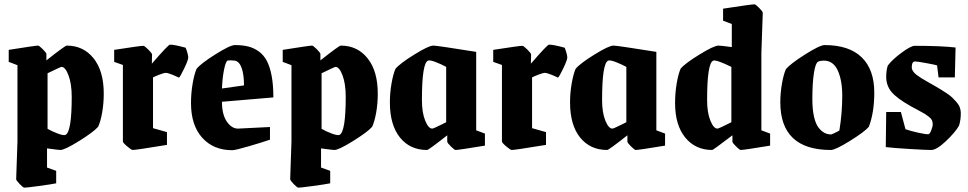

<svg xmlns="http://www.w3.org/2000/svg" viewBox="-20 -677 4443 881"><path d="M91.8 184.1Q86.4 184.1 70.3 167.5Q54.2 150.9 54.2 145L60.1 -27.8V-377.9L20 -393.1V-448.2Q143.1 -467.8 154.8 -467.8Q159.7 -467.8 176.3 -451.2Q192.9 -434.6 192.9 -429.2V-399.9Q278.8 -467.8 286.1 -467.8Q362.8 -467.8 409.4 -409.4Q456.1 -351.1 456.1 -247.1Q456.1 -202.1 448.7 -160.4Q441.4 -118.7 430.2 -95.2Q410.6 -72.3 343.8 -30.5Q276.9 11.2 256.8 11.2Q250 11.2 195.8 3.9V91.8L237.8 106.9V164.1Q214.8 168.9 158.2 176.5Q101.6 184.1 91.8 184.1ZM280.8 -58.1Q309.1 -72.8 309.1 -232.9Q309.1 -292 294.4 -331.1Q279.8 -370.1 262.2 -370.1Q258.3 -370.1 198.2 -340.8V-85.9Q220.2 -73.2 246.3 -63.7Q272.5 -54.2 280.8 -58.1Z M588.9 11.2Q583 11.2 563.5 -5.4Q543.9 -22 543.9 -27.8V-378.9L503.9 -393.1V-448.2Q623.5 -466.8 637.7 -466.8Q643.1 -466.8 660.4 -449.7Q677.7 -432.6 677.7 -426.8L676.8 -384.8Q752.4 -472.2 759.8 -472.2Q780.8 -472.2 832 -458Q843.8 -426.8 843.8 -413.1Q843.8 -401.4 824.7 -361.8Q805.7 -322.3 800.8 -320.8L791.5 -325.2Q781.7 -329.6 773.9 -333Q766.1 -336.4 755.9 -339.6Q745.6 -342.8 739.7 -342.8Q733.9 -342.8 713.4 -335.2Q692.9 -327.6 682.1 -321.8V-88.9L746.1 -70.8V-12.2Q604 11.2 588.9 11.2Z M1045.4 12.2Q959.5 12.2 908 -44.9Q856.4 -102.1 856.4 -204.1Q856.4 -250 864 -293.7Q871.6 -337.4 881.8 -360.8Q900.9 -385.3 968.5 -427.7Q1036.1 -470.2 1057.6 -470.2Q1092.8 -470.2 1119.1 -463.6Q1145.5 -457 1168 -440.7Q1190.4 -424.3 1204.6 -397.2Q1218.8 -370.1 1226.6 -328.4Q1234.4 -286.6 1234.4 -230L998.5 -210Q998.5 -151.4 1020.8 -119.1Q1043 -86.9 1071.8 -86.9L1218.8 -94.2V-36.1Q1180.2 -22.9 1120.1 -5.4Q1060.1 12.2 1045.4 12.2ZM998.5 -271 1099.6 -285.2Q1099.6 -334.5 1088.9 -365Q1078.1 -395.5 1056.6 -398.9Q1035.2 -401.4 1024.4 -398.9Q1016.1 -396 1008.3 -358.6Q1000.5 -321.3 998.5 -271Z M1349.1 184.1Q1343.8 184.1 1327.6 167.5Q1311.5 150.9 1311.5 145L1317.4 -27.8V-377.9L1277.3 -393.1V-448.2Q1400.4 -467.8 1412.1 -467.8Q1417 -467.8 1433.6 -451.2Q1450.2 -434.6 1450.2 -429.2V-399.9Q1536.1 -467.8 1543.5 -467.8Q1620.1 -467.8 1666.7 -409.4Q1713.4 -351.1 1713.4 -247.1Q1713.4 -202.1 1706.1 -160.4Q1698.7 -118.7 1687.5 -95.2Q1668 -72.3 1601.1 -30.5Q1534.2 11.2 1514.2 11.2Q1507.3 11.2 1453.1 3.9V91.8L1495.1 106.9V164.1Q1472.2 168.9 1415.5 176.5Q1358.9 184.1 1349.1 184.1ZM1538.1 -58.1Q1566.4 -72.8 1566.4 -232.9Q1566.4 -292 1551.8 -331.1Q1537.1 -370.1 1519.5 -370.1Q1515.6 -370.1 1455.6 -340.8V-85.9Q1477.5 -73.2 1503.7 -63.7Q1529.8 -54.2 1538.1 -58.1Z M1939.5 11.2Q1861.3 11.2 1815.2 -46.1Q1769 -103.5 1769 -207Q1769 -251.5 1776.6 -294.4Q1784.2 -337.4 1794.4 -360.8Q1813.5 -384.8 1880.4 -426.3Q1947.3 -467.8 1968.3 -467.8Q1984.9 -467.8 2165 -439V-79.1L2205.1 -64V-8.8Q2084.5 11.2 2070.3 11.2Q2065.4 11.2 2048.8 -5.1Q2032.2 -21.5 2032.2 -26.9V-56.2Q1946.8 11.2 1939.5 11.2ZM1963.4 -86.9Q1966.3 -86.9 1978.3 -92.3Q1990.2 -97.7 2008.8 -106.9L2027.3 -116.2V-370.1Q2004.9 -382.3 1979 -392.3Q1953.1 -402.3 1944.3 -398.9Q1916 -388.2 1916 -217.8Q1916 -160.6 1930.9 -123.8Q1945.8 -86.9 1963.4 -86.9Z M2328.1 11.2Q2322.3 11.2 2302.7 -5.4Q2283.2 -22 2283.2 -27.8V-378.9L2243.2 -393.1V-448.2Q2362.8 -466.8 2377 -466.8Q2382.3 -466.8 2399.7 -449.7Q2417 -432.6 2417 -426.8L2416 -384.8Q2491.7 -472.2 2499 -472.2Q2520 -472.2 2571.3 -458Q2583 -426.8 2583 -413.1Q2583 -401.4 2564 -361.8Q2544.9 -322.3 2540 -320.8L2530.8 -325.2Q2521 -329.6 2513.2 -333Q2505.4 -336.4 2495.1 -339.6Q2484.9 -342.8 2479 -342.8Q2473.1 -342.8 2452.6 -335.2Q2432.1 -327.6 2421.4 -321.8V-88.9L2485.4 -70.8V-12.2Q2343.3 11.2 2328.1 11.2Z M2766.1 11.2Q2688 11.2 2641.8 -46.1Q2595.7 -103.5 2595.7 -207Q2595.7 -251.5 2603.3 -294.4Q2610.8 -337.4 2621.1 -360.8Q2640.1 -384.8 2707 -426.3Q2773.9 -467.8 2794.9 -467.8Q2811.5 -467.8 2991.7 -439V-79.1L3031.7 -64V-8.8Q2911.1 11.2 2897 11.2Q2892.1 11.2 2875.5 -5.1Q2858.9 -21.5 2858.9 -26.9V-56.2Q2773.4 11.2 2766.1 11.2ZM2790 -86.9Q2793 -86.9 2804.9 -92.3Q2816.9 -97.7 2835.4 -106.9L2854 -116.2V-370.1Q2831.5 -382.3 2805.7 -392.3Q2779.8 -402.3 2771 -398.9Q2742.7 -388.2 2742.7 -217.8Q2742.7 -160.6 2757.6 -123.8Q2772.5 -86.9 2790 -86.9Z M3248 11.2Q3170.9 11.2 3124.3 -45.9Q3077.6 -103 3077.6 -204.1Q3077.6 -250.5 3085 -293.9Q3092.3 -337.4 3103 -361.8Q3122.1 -385.3 3189 -426.5Q3255.9 -467.8 3276.9 -467.8Q3287.6 -467.8 3337.9 -460.9V-566.9L3297.9 -582V-637.2Q3427.7 -657.2 3441.9 -657.2Q3447.3 -657.2 3463.6 -640.6Q3480 -624 3480 -618.2L3473.6 -434.1V-79.1L3513.7 -64V-8.8Q3393.1 11.2 3378.9 11.2Q3374 11.2 3357.4 -5.1Q3340.8 -21.5 3340.8 -26.9V-56.2Q3252.4 11.2 3248 11.2ZM3272 -86.9Q3274.9 -86.9 3291 -94.2Q3307.1 -101.6 3321.3 -108.9L3335.9 -116.2V-370.1Q3266.6 -403.8 3252.9 -398.9Q3224.6 -388.2 3224.6 -217.8Q3224.6 -160.6 3239.5 -123.8Q3254.4 -86.9 3272 -86.9Z M3792.5 11.2Q3560.5 11.2 3560.5 -208Q3560.5 -250.5 3568.1 -293.5Q3575.7 -336.4 3585.9 -358.9Q3605 -383.3 3673.6 -426.8Q3742.2 -470.2 3763.7 -470.2Q3876 -470.2 3933.8 -414.1Q3991.7 -357.9 3991.7 -252Q3991.7 -161.1 3966.8 -95.2Q3947.3 -72.3 3880.1 -30.5Q3813 11.2 3792.5 11.2ZM3793.9 -60.1Q3796.4 -60.5 3805.9 -64.9Q3815.4 -69.3 3823.7 -73.7L3831.5 -78.1Q3844.7 -158.7 3844.7 -237.8Q3844.7 -308.6 3824 -353.8Q3803.2 -398.9 3759.8 -398.9Q3745.1 -398.9 3733.9 -394Q3722.2 -388.7 3714.8 -342.5Q3707.5 -296.4 3707.5 -222.2Q3707.5 -175.3 3715.1 -141.8Q3722.7 -108.4 3735.8 -91.6Q3749 -74.7 3763.2 -67.4Q3777.3 -60.1 3793.9 -60.1Z M4044.4 -2 4046.4 -163.1H4113.8L4134.8 -84Q4159.2 -75.7 4191.9 -68.4Q4224.6 -61 4238.8 -61Q4246.1 -61 4252.9 -78.6Q4259.8 -96.2 4259.8 -106.9Q4259.8 -117.7 4256.1 -125.5Q4252.4 -133.3 4241.7 -141.6Q4231 -149.9 4222.7 -155Q4214.4 -160.2 4192.9 -171.4Q4171.4 -182.6 4158.7 -189.9Q4093.3 -227.1 4069.8 -256.3Q4046.4 -285.6 4046.4 -324.2Q4046.4 -354.5 4053.7 -376Q4072.3 -401.9 4115.7 -434.3Q4159.2 -466.8 4177.7 -466.8Q4297.4 -466.8 4364.7 -459L4361.3 -321.8H4286.6L4279.8 -377Q4271 -379.9 4230 -387.5Q4189 -395 4178.7 -395Q4163.6 -395 4163.6 -367.2Q4163.6 -360.4 4167.7 -353.3Q4171.9 -346.2 4177.2 -340.8Q4182.6 -335.4 4192.9 -328.4Q4203.1 -321.3 4209 -317.6Q4214.8 -314 4227.1 -306.9Q4239.3 -299.8 4242.7 -297.9Q4249 -294.4 4268.1 -283.4Q4287.1 -272.5 4296.6 -266.6Q4306.2 -260.7 4323.2 -249.5Q4340.3 -238.3 4349.6 -229.2Q4358.9 -220.2 4369.1 -208.5Q4379.4 -196.8 4384 -184.1Q4388.7 -171.4 4388.7 -158.2Q4388.7 -125.5 4380.4 -100.1Q4362.8 -69.3 4320.1 -29.1Q4277.3 11.2 4253.4 11.2Q4229.5 11.2 4156.2 6.8Q4083 2.4 4044.4 -2Z"/></svg>

Font: Grenze
Style: Bold
Weight: 700
Designer: Renata Polastri
Foundry: Omnibus-Type
Version: Version 1.002;PS 001.002;hotconv 1.0.88;makeotf.lib2.5.64775